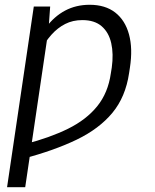

<svg xmlns="http://www.w3.org/2000/svg" viewBox="-20 -573 641 796"><path d="M181.2 -451.2 84.5 203.1H9.3L120.1 -545.9H188ZM149.9 -366.2 111.3 -347.2Q136.2 -413.1 170.4 -459Q204.6 -504.9 250 -529.1Q295.4 -553.2 351.6 -553.2Q416.5 -553.2 457.8 -521Q499 -488.8 514.9 -430.2Q530.8 -371.6 518.6 -292.5L515.1 -269.5Q500.5 -170.9 445.8 -105Q391.1 -39.1 298.1 5.9Q205.1 50.8 74.2 85.4L84 24.4Q186.5 -2 262.2 -39.3Q337.9 -76.7 383.1 -132.6Q428.2 -188.5 439.5 -269L443.4 -293Q451.2 -349.1 441.2 -393.8Q431.2 -438.5 401.6 -464.1Q372.1 -489.7 321.3 -489.7Q281.7 -489.7 250.2 -473.6Q218.8 -457.5 193.6 -429.4Q168.5 -401.4 149.9 -366.2Z"/></svg>

Font: Inter 17pt Light
Style: Italic
Weight: 300
Italic angle: -9.3988°
Version: Version 4.001;git-66647c0bb